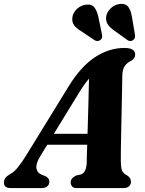

<svg xmlns="http://www.w3.org/2000/svg" viewBox="-55 -955 734 975"><path d="M149 -161Q126 -123.5 130.2 -99.8Q134.5 -76 158.5 -67L177 -60Q195.5 -49.5 195.5 -33Q195.5 -17.5 185.2 -8.8Q175 0 158 0H-1.5Q-35 0 -35 -28.5Q-35 -41 -28.2 -50.8Q-21.5 -60.5 -1 -72.5Q17.5 -82 38.8 -109Q60 -136 82 -172.5L293 -515.5Q354.5 -616 426.2 -663.8Q498 -711.5 576.5 -711.5Q607 -711.5 619.2 -702Q631.5 -692.5 631.5 -678.5Q631.5 -659 612.5 -647Q591 -637.5 578.8 -620.2Q566.5 -603 566 -568.5Q565.5 -543 564.8 -497.2Q564 -451.5 562.8 -397Q561.5 -342.5 560.5 -289.2Q559.5 -236 558.8 -194.5Q558 -153 558.5 -135Q559 -104.5 564.2 -89.8Q569.5 -75 594.5 -61.5Q610 -50 610 -32Q610 -18 600.2 -9Q590.5 0 572.5 0H334.5Q317.5 0 310.8 -8.5Q304 -17 304 -28.5Q304 -51 332.5 -64L355.5 -69Q371 -74.5 378 -91Q385 -107.5 385.5 -132.5Q385.5 -147.5 386.2 -170Q387 -192.5 388 -220H185ZM345 -482 218.5 -275.5H389.5Q391.5 -345 393.8 -421.8Q396 -498.5 397 -555.5Q386.5 -543.5 373.8 -525.8Q361 -508 345 -482ZM615.5 -866.5 630 -780.5Q631.5 -772 630 -764.5Q628.5 -757 621 -751.5Q606.5 -741 591.5 -752L525.5 -799.5Q502 -815.5 491.5 -832.5Q481 -849.5 484.5 -873.5Q489 -896 508.8 -914.2Q528.5 -932.5 555 -935Q584.5 -937.5 597.5 -918.5Q610.5 -899.5 615.5 -866.5ZM445 -866.5 462.5 -781.5Q464.5 -773 463.5 -765.8Q462.5 -758.5 455.5 -752.5Q441.5 -741.5 425 -751L357.5 -796.5Q333 -811 321.2 -827Q309.5 -843 312.5 -867Q315.5 -890 334.8 -908.8Q354 -927.5 380.5 -931Q410 -935.5 424.2 -917.2Q438.5 -899 445 -866.5Z"/></svg>

Font: Fraunces 72pt Soft
Style: Bold Italic
Weight: 700
Italic angle: -16°
Version: Version 1.000;[b76b70a41]